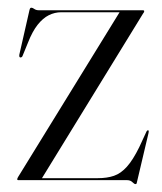

<svg xmlns="http://www.w3.org/2000/svg" viewBox="-20 -456 410 486"><path d="M342 -421.5 85 -3 77.5 -5H227.5Q251 -5 268.5 -11Q286 -17 301.2 -34Q316.5 -51 332.5 -83.5L351 -123.5Q352 -125 353 -125.8Q354 -126.5 355.5 -126Q356.5 -125.5 356.5 -123.8Q356.5 -122 356 -119.5L326.5 5.5Q326 8.5 325.2 9.2Q324.5 10 323 10Q320 10 315 5Q310 0 301.5 0H26Q25 0 24.2 -0.8Q23.5 -1.5 23.5 -2Q23.5 -3 24 -4.2Q24.5 -5.5 25.5 -7.5L284.5 -428L294 -425H135Q118.5 -425 103.5 -417.5Q88.5 -410 75.2 -393.2Q62 -376.5 51 -348.5L37.5 -315.5Q37 -313.5 35.5 -312Q34 -310.5 31.5 -310.5Q29.5 -311 29 -312.8Q28.5 -314.5 29 -318L54.5 -430Q55.5 -434 56.5 -435.2Q57.5 -436.5 59.5 -436.5Q62.5 -436.5 67 -433.2Q71.5 -430 79 -430H342Q343.5 -430 344.2 -429.5Q345 -429 345 -427.5Q345 -426.5 344.5 -425.2Q344 -424 342 -421.5Z"/></svg>

Font: Fraunces 120pt Light
Style: Regular
Weight: 300
Version: Version 1.000;[b76b70a41]